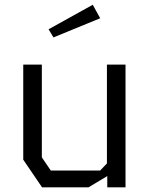

<svg xmlns="http://www.w3.org/2000/svg" viewBox="-20 -806 640 826"><path d="M440 -528V-103L411 -72.5H198.5L160 -129V-528H80V-119L161 0H360.5L441.5 -48.5V0H520V-528ZM379 -785.5 189 -680 210 -645 411 -727.5Z"/></svg>

Font: Kode Mono
Style: Regular
Weight: 400
Monospace: yes
Designer: Isa Ozler
Foundry: Kadena LLC
Version: Version 1.000;gftools[0.9.28]